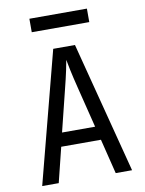

<svg xmlns="http://www.w3.org/2000/svg" viewBox="-98 -983 796 1052"><g transform="rotate(-10 300.0 -457.5)"><path d="M50 0 240 -730H361L550 0H459L411 -194H190L142 0ZM208 -270H392L336 -495Q320 -559 311 -602Q302 -645 300 -658Q298 -645 289 -602Q280 -559 264 -496ZM140 -840V-915H460V-840Z"/></g></svg>

Font: Liga JetBrainsMono Nerd Font
Style: Regular
Weight: 400
Designer: Philipp Nurullin, Konstantin Bulenkov
Foundry: JetBrains
Version: Version 2.225; ttfautohint (v1.8.3)